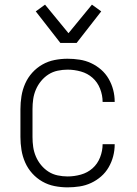

<svg xmlns="http://www.w3.org/2000/svg" viewBox="-20 -795 590 827"><path d="M271 12Q243 12 215 6.5Q187 1 162.5 -13Q138 -27 119 -48Q100 -69 88.5 -95Q77 -121 72.5 -149Q68 -177 68 -205V-325Q68 -353 72.5 -381Q77 -409 88.5 -435Q100 -461 119 -482Q138 -503 162.5 -517Q187 -531 215 -536.5Q243 -542 271 -542Q297 -542 323 -538Q349 -534 372.5 -523Q396 -512 415.5 -495Q435 -478 448 -455.5Q461 -433 467.5 -408Q474 -383 474 -357V-356H422Q422 -385 411 -413Q400 -441 378.5 -460Q357 -479 328.5 -487Q300 -495 271 -495Q250 -495 228.5 -490.5Q207 -486 189 -474.5Q171 -463 157 -446Q143 -429 134.5 -409Q126 -389 123 -368Q120 -347 120 -325V-205Q120 -183 123 -162Q126 -141 134.5 -121Q143 -101 157 -84Q171 -67 189 -55.5Q207 -44 228.5 -39.5Q250 -35 271 -35Q300 -35 328.5 -43Q357 -51 378.5 -70Q400 -89 411 -117Q422 -145 422 -174H474V-173Q474 -147 467.5 -122Q461 -97 448 -74.5Q435 -52 415.5 -35Q396 -18 372.5 -7Q349 4 323 8Q297 12 271 12ZM240 -610 134 -746 174 -775 275 -652 376 -775 416 -746 310 -610Z"/></svg>

Font: Lode Dark Term
Style: Regular
Weight: 400
Monospace: yes
Designer: Belleve Invis
Foundry: Belleve Invis
Version: Version 29.2.0